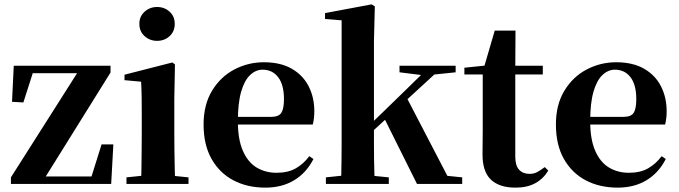

<svg xmlns="http://www.w3.org/2000/svg" viewBox="-20 -842 3107 879"><path d="M30 0V-30L345 -526V-496L337 -507H230H99L136 -526L87 -373L35 -376L43 -541H486V-510L177 -14L182 -53L184 -34H293H424L394 -18L445 -181H499L489 0Z M559 0V-30L665 -41H735L843 -30V0ZM626 0Q627 -26 627.5 -68Q628 -110 628.5 -156Q629 -202 629 -236V-313Q629 -363 628.5 -398Q628 -433 626 -468L550 -475V-500L769 -556L781 -547L778 -390V-236Q778 -202 778.5 -156Q779 -110 780 -68Q781 -26 782 0ZM699 -655Q666 -655 642 -676.5Q618 -698 618 -733Q618 -767 642 -788.5Q666 -810 699 -810Q733 -810 756.5 -788.5Q780 -767 780 -733Q780 -698 756.5 -676.5Q733 -655 699 -655Z M1195 17Q1112 17 1048.5 -16.5Q985 -50 948.5 -114.5Q912 -179 912 -272Q912 -363 951 -427Q990 -491 1053 -524Q1116 -557 1188 -557Q1264 -557 1315.5 -527.5Q1367 -498 1393 -447Q1419 -396 1419 -333Q1419 -299 1412 -272H976V-307H1222Q1256 -307 1268 -325.5Q1280 -344 1280 -388Q1280 -454 1253.5 -488.5Q1227 -523 1182 -523Q1151 -523 1125 -498.5Q1099 -474 1084 -422Q1069 -370 1069 -286Q1069 -204 1092 -151.5Q1115 -99 1155 -75Q1195 -51 1246 -51Q1299 -51 1334.5 -71.5Q1370 -92 1396 -127L1415 -114Q1383 -51 1327 -17Q1271 17 1195 17Z M1472 0V-30L1577 -41H1649L1760 -30V0ZM1541 0Q1542 -18 1542.5 -47Q1543 -76 1543.5 -110.5Q1544 -145 1544 -178Q1544 -211 1544 -236V-749L1468 -755V-782L1681 -822L1696 -813L1692 -653V-243Q1692 -216 1692 -181.5Q1692 -147 1692.5 -111.5Q1693 -76 1694 -47Q1695 -18 1696 0ZM1616 -177V-221H1622L1786 -380L1951 -541H2012ZM1889 0 1739 -301 1842 -395 2028 -37 2096 -30V0ZM1809 -511V-541H2066V-511L1950 -499L1929 -496Z M2265 -501V-541H2465V-501ZM2340 17Q2266 17 2227.5 -19.5Q2189 -56 2189 -135Q2189 -164 2189.5 -188Q2190 -212 2190 -242V-501H2106V-532L2213 -543L2195 -531L2245 -702H2340L2339 -524V-514V-125Q2339 -84 2356.5 -65Q2374 -46 2404 -46Q2424 -46 2439 -54Q2454 -62 2474 -77L2490 -61Q2468 -24 2431 -3.5Q2394 17 2340 17Z M2808 17Q2725 17 2661.5 -16.5Q2598 -50 2561.5 -114.5Q2525 -179 2525 -272Q2525 -363 2564 -427Q2603 -491 2666 -524Q2729 -557 2801 -557Q2877 -557 2928.5 -527.5Q2980 -498 3006 -447Q3032 -396 3032 -333Q3032 -299 3025 -272H2589V-307H2835Q2869 -307 2881 -325.5Q2893 -344 2893 -388Q2893 -454 2866.5 -488.5Q2840 -523 2795 -523Q2764 -523 2738 -498.5Q2712 -474 2697 -422Q2682 -370 2682 -286Q2682 -204 2705 -151.5Q2728 -99 2768 -75Q2808 -51 2859 -51Q2912 -51 2947.5 -71.5Q2983 -92 3009 -127L3028 -114Q2996 -51 2940 -17Q2884 17 2808 17Z"/></svg>

Font: Noto Serif TC ExtraBold
Style: Regular
Weight: 800
Designer: Ryoko NISHIZUKA 西塚涼子 (kana & ideographs); Frank Grießhammer (Latin, Greek & Cyrillic); Wenlong ZHANG 张文龙 (bopomofo); San
Foundry: Adobe
Version: Version 2.002-H1;hotconv 1.1.0;makeotfexe 2.6.0